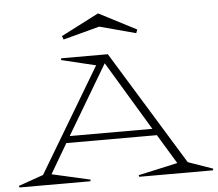

<svg xmlns="http://www.w3.org/2000/svg" viewBox="-109 -861 1048 923"><g transform="rotate(-5 415.0 -399.5)"><path d="M397 -799.8 578.1 -706.1 571.8 -689 397 -735.8 221.2 -689 214.8 -706.1ZM-54.2 -6.8 65.9 -48.8 366.2 -551.8 200.2 -591.8 202.1 -600.1H426.8L764.2 -49.8L883.8 -7.8L881.8 0H525.9L523.9 -7.8L713.9 -49.8L627.9 -191.9H190.9L106.9 -48.8L292 -6.8L290 1H-51.8ZM210 -224.1H608.9L408.2 -558.1Z"/></g></svg>

Font: Halibut Exp Thin
Style: Regular
Weight: 250
Width: 7
Designer: Matteo Maggi
Foundry: Collletttivo
Version: Version 3.080 | FøM Fix